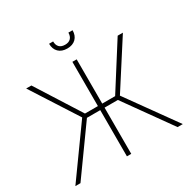

<svg xmlns="http://www.w3.org/2000/svg" viewBox="-192 -1064 1230 1244"><g transform="rotate(-30 423.5 -442.0)"><path d="M439.5 -376H536.1L746.1 -707H785.2L564.5 -363.3L825.2 0H786.1L539.1 -345.7H439.5V0H407.2V-345.7H307.6L59.6 0H21.5L282.2 -363.3L61.5 -707H100.6L310.5 -376H407.2V-707H439.5ZM422.9 -797.9Q381.8 -797.9 358.4 -821Q335 -844.2 335 -883.8H365.2Q365.2 -856.4 379.9 -841.3Q394.5 -826.2 422.9 -826.2Q450.2 -826.2 464.8 -841.3Q479.5 -856.4 479.5 -883.8H510.7Q510.7 -844.2 487.3 -821Q463.9 -797.9 422.9 -797.9Z"/></g></svg>

Font: Pretendard Std Thin
Style: Regular
Weight: 100
Designer: Base glyphs from Inter by Rasmus Andersson; Hangeul glyphs from Noto Sans CJK(Source Han Sans) by Jang Soo-young and Kan
Foundry: Kil Hyung-jin
Version: Version 1.309